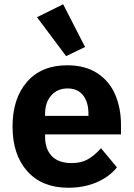

<svg xmlns="http://www.w3.org/2000/svg" viewBox="-20 -870 628 903"><path d="M380 -649 291 -606 154 -789 277 -850ZM39 -275Q39 -407 107 -485Q175 -563 296 -563Q381 -563 438 -525.5Q495 -488 522 -424.5Q549 -361 549 -283V-238H192V-228Q192 -169 223.5 -136Q255 -103 317 -103Q362 -103 393.5 -121Q425 -139 455 -173L530 -83Q494 -38 434.5 -12.5Q375 13 301 13Q178 13 108.5 -64.5Q39 -142 39 -275ZM192 -325H396V-335Q396 -390 370.5 -422Q345 -454 298 -454Q250 -454 221 -421Q192 -388 192 -334Z"/></svg>

Font: IBM Plex Sans JP
Style: Bold
Weight: 700
Designer: Mike Abbink; Paul van der Laan; Pieter van Rosmalen; Wujin Sim; Yejin Wi; Jinhee Kim; Boomi Park; Yona Kim; Kichan Ma
Foundry: Sandoll Inc.
Version: Version 1.001